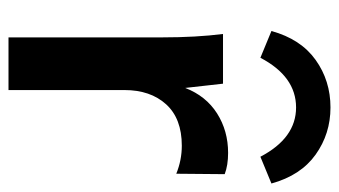

<svg xmlns="http://www.w3.org/2000/svg" viewBox="-193 -605 798 452"><g transform="rotate(90 206.0 -379.0)"><path d="M390 -509 389 -395Q357 -408 323 -408Q259 -408 225.5 -371Q192 -334 192 -273V0H68V-362Q68 -442 60 -505H177L187 -416Q206 -465 247 -491Q288 -517 340 -517Q369 -517 390 -509ZM412 -619 349 -593Q305 -677 233 -677Q160 -677 116 -593L53 -619Q72 -688 121 -723Q170 -758 233 -758Q295 -758 344 -723Q393 -688 412 -619Z"/></g></svg>

Font: Muli
Style: Bold
Weight: 700
Designer: Vernon Adams
Foundry: Vernon Adams
Version: Version 2.001